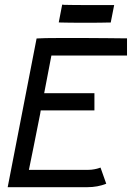

<svg xmlns="http://www.w3.org/2000/svg" viewBox="-20 -795 561 817"><path d="M465.8 -773.4 451.2 -699.2H442.9Q414.6 -698.2 344.2 -698.2Q271.5 -698.2 238.3 -699.2L230 -699.7L244.6 -775.4L253.4 -774.4Q285.2 -773.4 377.4 -773.4Q377.4 -773.4 457.5 -773.4ZM135.7 -631.3Q163.6 -633.3 235.8 -633.3Q235.8 -633.3 283.7 -633.3H337.4Q378.4 -633.3 438.7 -632.6Q499 -631.8 512.7 -631.8H520.5V-558.6H198.7L168 -398.4H381.8V-325.2H153.3L150.9 -310.5Q139.6 -252.4 122.1 -166Q104.5 -79.6 103 -72.3H356.4Q368.7 -72.3 381.3 -74.7Q394 -77.1 400.9 -79.6L407.7 -82L432.1 -13.2Q395.5 1.5 351.6 1.5H12.7Z"/></svg>

Font: Fantasque Sans Mono
Style: Italic
Weight: 400
Italic angle: -11°
Monospace: yes
Designer: Jany Belluz
Version: Version 1.8.0 ; ttfautohint (v1.8.2)